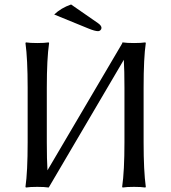

<svg xmlns="http://www.w3.org/2000/svg" viewBox="-20 -838 768 861"><path d="M104 -444.8Q104 -573.7 94.2 -645L96.2 -647.9Q114.3 -645 147 -645Q179.7 -645 198.2 -647.9L200.2 -645Q189.9 -575.2 189.9 -444.8V-200.2Q189.9 -120.6 192.9 -74.2L528.3 -644Q528.3 -644.5 528.1 -644.5Q527.8 -644.5 527.8 -645L529.8 -647.9Q547.9 -645 581.1 -645Q613.3 -645 631.8 -647.9L633.8 -645Q624 -578.6 624 -444.8V-200.2Q624 -71.3 633.8 0L631.8 2.9Q613.3 0 581.1 0Q547.9 0 529.8 2.9L527.8 0Q538.1 -71.3 538.1 -200.2V-444.8Q538.1 -523.4 535.2 -569.8L200.2 0L198.2 2.9Q179.7 0 147 0Q114.3 0 96.2 2.9L94.2 0Q104 -67.9 104 -200.2ZM298.8 -817.9 419.9 -733.9Q435.1 -723.1 435.1 -712.9Q435.1 -707 430.4 -702.6Q425.8 -698.2 419.9 -698.2Q405.8 -698.2 377 -710L223.1 -772.9Q253.4 -802.2 298.8 -817.9Z"/></svg>

Font: Linux Biolinum G
Style: Regular
Weight: 400
Designer: Philipp H. Poll
Foundry: Philipp H. Poll
Version: Version 1.1.0 ; ttfautohint (v1.6)